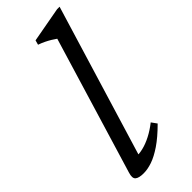

<svg xmlns="http://www.w3.org/2000/svg" viewBox="-241 -750 791 791"><g transform="rotate(-45 154.0 -355.0)"><path d="M208 -634Q199 -640.5 187.5 -647.5Q176 -654.5 162.5 -661Q149 -667.5 134.5 -672.5L140 -692.5L293.5 -720.5H308L101.5 -41L92 -61Q110.5 -59 134.2 -64.8Q158 -70.5 184.2 -84Q210.5 -97.5 236.5 -118L253.5 -94.5Q213 -54 179.2 -31.2Q145.5 -8.5 118.2 0.8Q91 10 68 10Q40 10 29.2 0.5Q18.5 -9 27 -35.5Z"/></g></svg>

Font: Newsreader 14pt
Style: Italic
Weight: 400
Italic angle: -17°
Designer: Hugues Gentile
Foundry: Production Type
Version: Version 1.003